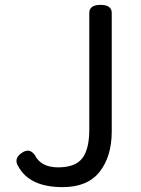

<svg xmlns="http://www.w3.org/2000/svg" viewBox="-20 -754 576 787"><path d="M237 13Q101 13 55 -72Q35 -103 68 -126.5Q101 -150 123 -118Q148 -68 218 -68Q288 -68 317 -105Q346 -142 346 -224V-701Q346 -734 392 -734Q438 -734 438 -701V-215Q438 -113 388.5 -50Q339 13 237 13Z"/></svg>

Font: Raw Maruko Gothic CJK TC
Style: Regular
Weight: 400
Version: Version 1.001